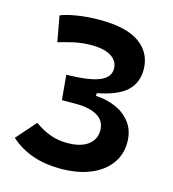

<svg xmlns="http://www.w3.org/2000/svg" viewBox="-107 -791 800 889"><g transform="rotate(15 293.0 -346.5)"><path d="M262.2 9.8Q116.2 9.8 22.9 -73.7L105.5 -167.5Q147 -138.7 183.8 -126Q220.7 -113.3 262.2 -113.3Q327.6 -113.3 362.1 -139.4Q396.5 -165.5 396.5 -208Q396.5 -254.4 358.9 -276.6Q321.3 -298.8 260.7 -298.8H188.5L177.7 -417.5Q287.1 -419.4 335.4 -439.5Q383.8 -459.5 383.8 -501Q383.8 -537.6 350.8 -558.8Q317.9 -580.1 256.8 -580.1Q209 -580.1 168.7 -570.6Q128.4 -561 98.6 -552.2L76.2 -674.8Q103 -686.5 153.8 -694.8Q204.6 -703.1 264.6 -703.1Q392.1 -703.1 454.8 -657.2Q517.6 -611.3 517.6 -531.7Q517.6 -469.2 475.6 -429.9Q433.6 -390.6 335.9 -371.6V-358.4Q389.6 -356 434.1 -335.7Q478.5 -315.4 505.1 -278.3Q531.7 -241.2 531.7 -187Q531.7 -128.9 499 -84.5Q466.3 -40 406 -15.1Q345.7 9.8 262.2 9.8Z"/></g></svg>

Font: CaskaydiaMono NF
Style: Bold
Weight: 700
Designer: Aaron Bell
Foundry: Saja Typeworks
Version: Version 2111.001; ttfautohint (v1.8.4);Nerd Fonts 3.1.1